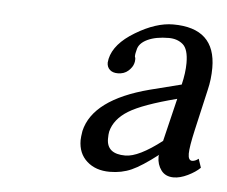

<svg xmlns="http://www.w3.org/2000/svg" viewBox="-33 -673 417 352"><g transform="rotate(5 175.5 -497.5)"><path d="M292 -502Q229.5 -485.8 204.1 -470.2Q178.7 -454.6 172.9 -431.2Q171.9 -426.3 171.9 -418Q171.9 -390.1 206.1 -390.1Q230.5 -390.1 272.9 -422.9ZM297.9 -357.9Q282.7 -357.9 274.9 -368.4Q267.1 -378.9 267.1 -393.1Q267.1 -396 268.1 -397Q238.3 -374 220.2 -366Q202.1 -357.9 180.2 -357.9Q154.3 -357.9 138.2 -372.3Q122.1 -386.7 122.1 -411.1Q122.1 -416.5 124 -428.2Q137.7 -487.3 240.2 -514.2L297.9 -528.8Q303.2 -550.8 303.2 -568.8Q303.2 -594.2 293 -603Q282.7 -611.8 267.1 -611.8Q243.2 -611.8 227.8 -604.5Q212.4 -597.2 210 -585Q208 -577.1 208 -575.2V-571.8Q209 -570.8 209 -567.9Q209 -563 208 -560.1Q206.1 -552.7 198.5 -545.9Q190.9 -539.1 179.2 -539.1Q169.9 -539.1 164.6 -543.9Q159.2 -548.8 159.2 -557.1Q159.2 -558.1 159.7 -560.5Q160.2 -563 160.2 -564Q166.5 -592.3 203.9 -614.7Q241.2 -637.2 272.9 -637.2Q351.1 -637.2 351.1 -564Q351.1 -543 346.2 -522.9L329.1 -448.2Q321.8 -416 321.8 -403.8Q321.8 -391.1 329.1 -391.1Q334.5 -391.1 340.8 -396L346.2 -379.9Q337.9 -371.6 323.7 -364.7Q309.6 -357.9 297.9 -357.9Z"/></g></svg>

Font: Linux Libertine G
Style: Italic
Weight: 400
Italic angle: -12°
Designer: Philipp H. Poll
Foundry: Philipp H. Poll
Version: Version 5.1.3